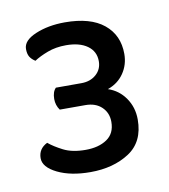

<svg xmlns="http://www.w3.org/2000/svg" viewBox="-50 -741 372 422"><g transform="rotate(-10 136.0 -530.0)"><path d="M134 -559Q154 -559 167 -570.5Q180 -582 180 -600Q180 -622 162.5 -634.5Q145 -647 115 -647Q92 -647 73.5 -640Q55 -633 43 -625Q35 -630 31 -636.5Q27 -643 27 -654Q27 -673 55.5 -685Q84 -697 121 -697Q178 -697 208 -672.5Q238 -648 238 -606Q238 -582 225 -563Q212 -544 189 -536Q213 -528 227.5 -507Q242 -486 242 -459Q242 -409 206.5 -386Q171 -363 120 -363Q76 -363 46.5 -377.5Q17 -392 17 -412Q17 -433 37 -443Q49 -433 68.5 -423Q88 -413 118 -413Q147 -413 165.5 -425.5Q184 -438 184 -464Q184 -484 170.5 -497Q157 -510 134 -510H77Q69 -521 69 -535Q69 -551 77 -559Z"/></g></svg>

Font: Baloo Thambi 2
Style: Regular
Weight: 400
Designer: Aadarsh Rajan and Ek Type
Foundry: Ek Type
Version: Version 1.640;hotconv 1.0.111;makeotfexe 2.5.65597; ttfautoh